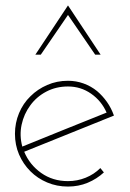

<svg xmlns="http://www.w3.org/2000/svg" viewBox="-20 -680 477 706"><path d="M230 -362Q277 -362 315 -335.5Q353 -309 372 -266Q295 -235 217.5 -204Q140 -173 62 -141Q51 -182 59.5 -221.5Q68 -261 91 -292Q114 -324 150 -343Q186 -362 230 -362ZM362 -46 349 -62Q326 -39 295 -26.5Q264 -14 230 -14Q174 -14 131.5 -44Q89 -74 69 -122Q152 -156 234 -188.5Q316 -221 399 -255Q389 -283 373 -305.5Q357 -328 337 -345Q315 -363 287.5 -373Q260 -383 230 -383Q189 -383 153.5 -367.5Q118 -352 92 -326Q65 -300 50 -264Q35 -228 35 -188Q35 -147 50 -112Q65 -77 92 -50Q118 -24 153.5 -9Q189 6 230 6Q269 6 302.5 -8Q336 -22 362 -46ZM130 -479Q155 -515 180 -552Q205 -589 230 -625Q255 -589 280 -552Q305 -515 330 -479H350Q320 -524 290 -569.5Q260 -615 230 -660Q200 -615 170 -569.5Q140 -524 110 -479Z"/></svg>

Font: Josefin Slab Thin ExtraLight
Style: Regular
Weight: 250
Version: Version 2.000